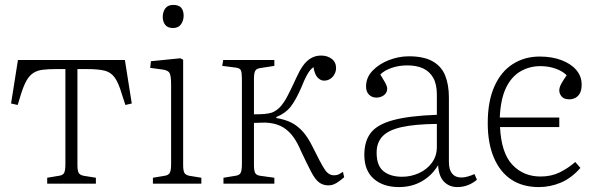

<svg xmlns="http://www.w3.org/2000/svg" viewBox="-20 -747 2428 781"><path d="M172 0V-24L220 -32Q236 -34 241 -44Q246 -54 246 -80V-466H207Q174 -466 152 -463Q130 -460 114.5 -449.5Q99 -439 87.5 -418.5Q76 -398 65 -363L52 -320L25 -326L53 -503H488L516 -326L490 -320L476 -363Q462 -411 446 -432.5Q430 -454 404 -460Q378 -466 335 -466H295V-76Q295 -53 300 -44Q305 -35 320 -32L370 -24V0Z M602 0V-24L650 -32Q664 -34 670 -43Q676 -52 676 -80V-402Q676 -438 670 -449.5Q664 -461 642 -464L591 -471L594 -498L714 -510L725 -504V-76Q725 -53 730 -44Q735 -35 750 -32L799 -24V0ZM684 -633Q662 -633 652 -646Q642 -659 642 -678Q642 -699 652.5 -713Q663 -727 685 -727Q707 -727 717 -715.5Q727 -704 727 -683Q727 -664 716.5 -648.5Q706 -633 684 -633Z M1316 7Q1294 7 1278 -5Q1262 -17 1246 -47.5Q1230 -78 1205 -131Q1191 -165 1173.5 -189.5Q1156 -214 1132.5 -228.5Q1109 -243 1076 -247Q1060 -249 1042.5 -248Q1025 -247 1013 -247V-76Q1013 -53 1018 -43.5Q1023 -34 1038 -32L1096 -24V0H889V-24L938 -32Q954 -34 959 -44Q964 -54 964 -80V-425Q964 -451 960 -460.5Q956 -470 939 -472L884 -479L888 -503H1096V-479L1038 -470Q1023 -468 1018 -458.5Q1013 -449 1013 -426V-282Q1041 -282 1057 -283.5Q1073 -285 1086 -289Q1104 -296 1119 -311.5Q1134 -327 1149.5 -356.5Q1165 -386 1186 -432Q1198 -459 1212 -479Q1226 -499 1244.5 -510Q1263 -521 1286 -521Q1312 -521 1329.5 -507.5Q1347 -494 1347 -470Q1347 -457 1340.5 -445Q1334 -433 1323 -426Q1312 -419 1298 -419Q1284 -419 1272 -431.5Q1260 -444 1255 -474Q1247 -468 1240.5 -460Q1234 -452 1226 -437Q1218 -422 1206 -392Q1183 -339 1162 -312.5Q1141 -286 1104 -271V-267Q1140 -261 1165.5 -248Q1191 -235 1212 -211.5Q1233 -188 1252 -149Q1284 -84 1300 -59Q1316 -34 1338 -34Q1351 -34 1359.5 -38.5Q1368 -43 1375 -48L1380 -26Q1364 -12 1348.5 -2.5Q1333 7 1316 7Z M1603 14Q1539 14 1500.5 -19.5Q1462 -53 1462 -117Q1462 -173 1488.5 -207Q1515 -241 1580 -258.5Q1645 -276 1757 -280V-362Q1757 -405 1742 -431Q1727 -457 1700.5 -469Q1674 -481 1637 -481Q1603 -481 1573.5 -471Q1544 -461 1527 -444Q1538 -426 1544 -415.5Q1550 -405 1552.5 -398.5Q1555 -392 1555 -386Q1555 -370 1542 -360Q1529 -350 1511 -350Q1493 -350 1481 -362Q1469 -374 1469 -395Q1469 -432 1495.5 -459.5Q1522 -487 1562 -502.5Q1602 -518 1643 -518Q1704 -518 1740 -497.5Q1776 -477 1791 -439.5Q1806 -402 1806 -350V-88Q1806 -57 1819 -41Q1832 -25 1856 -25Q1869 -25 1883 -29Q1897 -33 1910 -39L1920 -16Q1904 -2 1883.5 6Q1863 14 1840 14Q1808 14 1786.5 -7.5Q1765 -29 1762 -75Q1744 -45 1719.5 -25.5Q1695 -6 1666 4Q1637 14 1603 14ZM1616 -28Q1651 -28 1683.5 -42.5Q1716 -57 1736.5 -84.5Q1757 -112 1757 -149V-243Q1668 -242 1614 -230Q1560 -218 1536 -192.5Q1512 -167 1512 -126Q1512 -73 1540 -50.5Q1568 -28 1616 -28Z M2172 14Q2106 14 2060 -16.5Q2014 -47 1989 -105.5Q1964 -164 1964 -246Q1964 -335 1991 -395.5Q2018 -456 2066 -486.5Q2114 -517 2175 -517Q2225 -517 2263.5 -502.5Q2302 -488 2324 -462.5Q2346 -437 2346 -403Q2346 -381 2339 -368Q2332 -355 2320.5 -349Q2309 -343 2296 -343Q2274 -343 2264.5 -354.5Q2255 -366 2255 -379Q2255 -391 2262.5 -405Q2270 -419 2285 -441Q2268 -458 2239.5 -468Q2211 -478 2178 -478Q2133 -478 2096 -456Q2059 -434 2037.5 -388Q2016 -342 2013 -269H2255V-230H2014Q2019 -125 2064 -77Q2109 -29 2179 -29Q2222 -29 2256 -45.5Q2290 -62 2320 -88L2341 -64Q2304 -22 2261 -4Q2218 14 2172 14Z"/></svg>

Font: Literata 18pt ExtraLight
Style: Regular
Weight: 250
Designer: Latin by Veronika Burian and Jose Scaglione. Greek by Irene Vlachou. Cyrillic by Vera Evstafieva.
Foundry: TypeTogether
Version: Version 3.103;gftools[0.9.29]